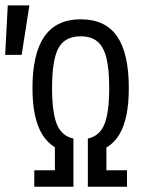

<svg xmlns="http://www.w3.org/2000/svg" viewBox="-87 -708 545 728"><path d="M316.4 -62.5H394.5V0H246.1V-182.6Q291 -192.4 309.1 -237.3Q327.1 -282.2 327.1 -374Q327.1 -446.3 316.4 -488.8Q305.7 -531.2 282.2 -550.8Q258.8 -570.3 218.8 -570.3Q159.2 -570.3 134.8 -525.9Q110.4 -481.4 110.4 -374Q110.4 -282.2 128.4 -237.3Q146.5 -192.4 191.4 -182.6V0H43V-62.5H121.1V-187.5L187.5 -127Q110.4 -137.7 73.2 -198.2Q36.1 -258.8 36.1 -374Q36.1 -504.9 81.5 -569.8Q127 -634.8 218.8 -634.8Q312.5 -634.8 356.9 -570.3Q401.4 -505.9 401.4 -374Q401.4 -256.8 364.7 -196.8Q328.1 -136.7 250 -127L316.4 -176.8ZM24.4 -687.5 -4.9 -500H-67.4L-57.6 -687.5Z"/></svg>

Font: Sudo Var
Style: Regular
Weight: 400
Monospace: yes
Designer: Jens Kutilek
Foundry: Jens Kutilek
Version: Version 0.065;FEAKit 1.0